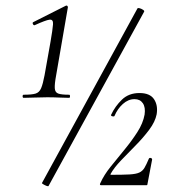

<svg xmlns="http://www.w3.org/2000/svg" viewBox="-20 -655 603 679"><path d="M63.8 -309Q60 -309 60 -314.5Q60 -320 63.8 -320Q92.4 -320 105.7 -324Q119 -328 125.4 -343Q131.8 -358 137.6 -389L158.6 -507Q166.2 -550.8 167.5 -569Q168.8 -587.2 155.1 -585.4Q141.4 -583.6 102.8 -566Q98.8 -564.8 96.4 -569.9Q94 -575 97.8 -576.8L212.4 -634.6Q216.4 -636.6 218.7 -633.4Q221 -630.2 219.8 -627.8L178.6 -389Q172.8 -358 173.7 -343Q174.6 -328 186.3 -324Q198 -320 224.4 -320Q227.6 -320 227.6 -314.5Q227.6 -309 224.4 -309Q208 -309 189 -310Q170 -311 147.2 -311Q124.6 -311 102.5 -310Q80.4 -309 63.8 -309ZM151.6 2.8Q150.6 4.6 144.7 2.4Q138.8 0.2 133.4 -3.1Q128 -6.4 128.2 -7.4L466.2 -625.4Q468.2 -627.6 474.5 -625.7Q480.8 -623.8 486.2 -620.1Q491.6 -616.4 489.6 -613.4ZM337.6 0Q330.4 0 335.4 -8.6Q347.6 -36 371.3 -65.5Q395 -95 420.4 -125.9Q445.8 -156.8 465.8 -187.9Q485.8 -219 491.4 -250Q495 -275.4 485.2 -289.9Q475.4 -304.4 455.6 -304.4Q433.6 -304.4 414.6 -287.4Q395.6 -270.4 384.8 -244.8Q383.6 -242.4 377.7 -243.6Q371.8 -244.8 372.8 -248.8Q387 -279.2 411.2 -302.6Q435.4 -326 473.2 -326Q510.2 -326 524.7 -304.2Q539.2 -282.4 534 -250.8Q528.8 -224.4 507.8 -196.3Q486.8 -168.2 459.7 -140.8Q432.6 -113.4 408 -87.7Q383.4 -62 371 -39.6Q370 -36.8 372 -36.8Q414.2 -36.8 437.7 -38.1Q461.2 -39.4 472.7 -44.8Q484.2 -50.2 490.9 -61.5Q497.6 -72.8 506 -92.8Q507.8 -97.8 513.3 -96.3Q518.8 -94.8 517.8 -89.8L501.2 -2.6Q501.2 0 498.4 0Q462.8 0 418.3 0Q373.8 0 337.6 0Z"/></svg>

Font: Cormorant Infant Light
Style: Italic
Weight: 300
Italic angle: -10°
Designer: Christian Thalmann (Catharsis Fonts)
Foundry: Catharsis Fonts
Version: Version 4.001